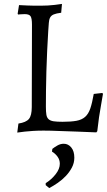

<svg xmlns="http://www.w3.org/2000/svg" viewBox="-20 -666 547 979"><path d="M202 0Q173 0 149 1.5Q125 3 107 5Q86 8 68 10L74 -36Q113 -42 127.5 -59.5Q142 -77 142 -120L143 -540Q143 -572 136 -583Q129 -594 106 -594Q101 -594 95 -593.5Q89 -593 84 -593Q78 -592 72 -592L70 -596L77 -640Q99 -639 119 -638Q136 -637 155.5 -637Q175 -637 189 -637Q205 -637 224 -638Q243 -639 259 -641Q277 -643 296 -646L292 -601Q267 -598 254 -592.5Q241 -587 235.5 -576.5Q230 -566 229 -549.5Q228 -533 226 -508Q223 -461 220.5 -407.5Q218 -354 216.5 -302Q215 -250 214.5 -203Q214 -156 214 -122Q214 -96 216.5 -81Q219 -66 228 -58Q237 -50 254 -47.5Q271 -45 299 -45Q342 -45 369.5 -50Q397 -55 414 -70Q431 -85 440.5 -113Q450 -141 458 -187L502 -192L505 -187Q500 -160 495 -129Q490 -103 485 -68.5Q480 -34 476 3L471 9Q420 7 372 5Q331 4 284 2Q237 0 202 0ZM247 93Q257 85 272.5 76Q288 67 305 67Q328 67 343.5 86Q359 105 359 138Q359 165 346.5 188.5Q334 212 315.5 231.5Q297 251 274.5 266.5Q252 282 231 293L213 278V268Q243 249 264 222Q285 195 285 169Q285 149 273.5 133Q262 117 245 107Z"/></svg>

Font: Alegreya
Style: Regular
Weight: 400
Designer: Juan Pablo del Peral
Foundry: Juan Pablo del Peral
Version: Version 1.003